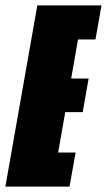

<svg xmlns="http://www.w3.org/2000/svg" viewBox="-65 -695 398 715"><path d="M-45 0 74 -675H313L290.5 -548H225.5L200 -402.5H265L243 -277.5H178L151.5 -127H216.5L194 0Z"/></svg>

Font: Anybody UltraCondensed Black
Style: Italic
Weight: 900
Width: 1
Italic angle: -10°
Designer: Tyler Finck
Foundry: Etcetera Type Company
Version: Version 1.010; ttfautohint (v1.8.3) -l 8 -r 50 -G 200 -x 14 